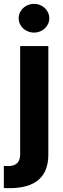

<svg xmlns="http://www.w3.org/2000/svg" viewBox="-47 -767 324 986"><path d="M201.2 -530.3V26.4Q201.2 199.2 2 199.2H-11.7Q-16.6 198.2 -27.3 198.2V85L-7.8 85.9Q26.4 85.9 41.5 70.6Q56.6 55.2 56.6 24.4V-530.3ZM48.8 -672.9Q48.8 -692.9 59.3 -710Q69.8 -727.1 88.1 -737.1Q106.4 -747.1 127.9 -747.1Q148.9 -747.1 167 -737.1Q185.1 -727.1 195.6 -710Q206.1 -692.9 206.1 -672.9Q206.1 -653.3 195.6 -636.5Q185.1 -619.6 167 -609.6Q148.9 -599.6 127.9 -599.6Q106.4 -599.6 88.1 -609.6Q69.8 -619.6 59.3 -636.5Q48.8 -653.3 48.8 -672.9Z"/></svg>

Font: WEMIX Pretendard
Style: Bold
Weight: 700
Designer: Base glyphs from Inter by Rasmus Andersson; Hangeul glyphs from Noto Sans CJK(Source Han Sans) by Jang Soo-young and Kan
Foundry: Kil Hyung-jin
Version: Version 1.000